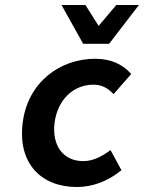

<svg xmlns="http://www.w3.org/2000/svg" viewBox="-20 -739 578 771"><path d="M289 12C349 12 411 -10 463 -52L468 -55L424 -136L419 -133C389 -111 354 -92 314 -92C236 -92 188 -152 199 -245C211 -339 275 -399 355 -399C386 -399 411 -387 433 -364L436 -361L507 -442L504 -445C474 -478 429 -503 362 -503C221 -503 91 -409 71 -245C51 -83 145 12 289 12ZM418 -563 538 -719H447L376 -635L323 -719H227L314 -563Z"/></svg>

Font: Falling Sky
Style: MedObl
Weight: 500
Designer: Paul D. Hunt
Foundry: Adobe Systems Incorporated
Version: Version 1.02